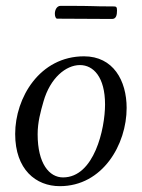

<svg xmlns="http://www.w3.org/2000/svg" viewBox="-20 -628 486 658"><path d="M168 -581C168 -572 171 -564 176 -564C212 -564 346 -563 364 -563C378 -563 381 -576 381 -592C381 -605 378 -606 368 -606C281 -606 328 -608 188 -608C174 -608 168 -593 168 -581ZM32 -169C32 -47 103 10 185 10C332 10 414 -133 414 -258C414 -352 368 -435 268 -435C116 -435 32 -293 32 -169ZM109 -168C109 -209 119 -245 129 -280C152 -361 206 -405 254 -405C300 -405 340 -364 340 -270C340 -187 303 -20 196 -20C149 -20 109 -67 109 -168Z"/></svg>

Font: OFL Sorts Mill Goudy
Style: Italic
Weight: 500
Italic angle: -6°
Version: Version 003.000